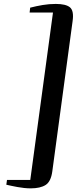

<svg xmlns="http://www.w3.org/2000/svg" viewBox="-20 -850 426 1002"><path d="M271 -829.5Q323.5 -829.5 345 -811.8Q366.5 -794 359 -740.5L253 44Q246 97.5 218.2 115.2Q190.5 133 140 133Q123 133 105.2 131Q87.5 129 70.8 126Q54 123 39.2 119.8Q24.5 116.5 13 114L16.5 89H138L256.5 -784.5H134.5L137.5 -810Q168.5 -818 202.5 -823.8Q236.5 -829.5 271 -829.5Z"/></svg>

Font: Merriweather 120pt SemiBold
Style: Italic
Weight: 600
Italic angle: -7.8°
Version: Version 2.101